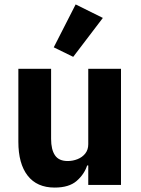

<svg xmlns="http://www.w3.org/2000/svg" viewBox="-20 -836 636 868"><path d="M379 0V-88H374Q361 -48 326.5 -18Q292 12 227 12Q147 12 105 -42Q63 -96 63 -195V-525H211V-208Q211 -160 228.5 -134Q246 -108 286 -108Q309 -108 330.5 -116.5Q352 -125 365.5 -142Q379 -159 379 -184V-525H527V0ZM445 -755 311 -579 223 -622 322 -816Z"/></svg>

Font: IBM Plex Sans Var
Style: Regular
Weight: 400
Designer: Mike Abbink, Paul van der Laan, Pieter van Rosmalen
Foundry: Bold Monday
Version: Version 3.000